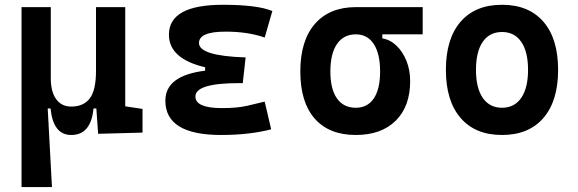

<svg xmlns="http://www.w3.org/2000/svg" viewBox="-20 -547 2384 792"><path d="M273.9 9.8Q199.2 9.8 188.5 -99.6H176.8L194.3 224.6H68.8V-517.6H189.5V-224.6Q189.5 -168.5 211.7 -137.9Q233.9 -107.4 273.9 -107.4Q324.7 -107.4 350.3 -141.1Q376 -174.8 376 -253.9V-517.6H496.6V-108.4L567.9 -97.7V0L384.8 4.9L377.4 -99.6H365.7Q355.5 9.8 273.9 9.8Z M891.6 9.8Q662.1 9.8 662.1 -131.8Q662.1 -235.4 826.2 -255.4V-269.5Q676.8 -304.7 676.8 -403.8Q676.8 -527.3 899.4 -527.3Q1041.5 -527.3 1103.5 -501.5L1071.8 -392.1Q1002.9 -416.5 910.2 -416.5Q800.8 -416.5 800.8 -369.6Q800.8 -316.4 993.2 -310.1L981.4 -204.1H965.8Q786.1 -204.1 786.1 -148.9Q786.1 -101.1 895.5 -101.1Q958 -101.1 998.8 -110.4Q1039.6 -119.6 1071.8 -127.9L1098.6 -13.7Q1058.6 -2.9 1006.3 3.4Q954.1 9.8 891.6 9.8Z M1447.8 9.8Q1337.4 9.8 1278.1 -57.9Q1218.8 -125.5 1218.8 -252Q1218.8 -378.9 1278.8 -448.2Q1338.9 -517.6 1447.8 -517.6H1723.6V-405.3H1557.1V-388.7Q1589.8 -383.3 1615.7 -358.4Q1641.6 -333.5 1656.7 -295.7Q1671.9 -257.8 1671.9 -212.4Q1671.9 -107.9 1612.3 -49.1Q1552.7 9.8 1447.8 9.8ZM1447.8 -102.5Q1496.1 -102.5 1522 -141.1Q1547.9 -179.7 1547.9 -252Q1547.9 -325.7 1521.7 -365.5Q1495.6 -405.3 1447.8 -405.3Q1397.5 -405.3 1370.1 -365.5Q1342.8 -325.7 1342.8 -252Q1342.8 -179.7 1369.9 -141.1Q1397 -102.5 1447.8 -102.5Z M2050.8 9.8Q1940.4 9.8 1879.9 -60.5Q1819.3 -130.9 1819.3 -258.8Q1819.3 -387.2 1879.9 -457.3Q1940.4 -527.3 2050.8 -527.3Q2161.1 -527.3 2221.7 -457.3Q2282.2 -387.2 2282.2 -258.8Q2282.2 -130.9 2221.7 -60.5Q2161.1 9.8 2050.8 9.8ZM2050.8 -102.5Q2102.1 -102.5 2130.1 -143.3Q2158.2 -184.1 2158.2 -258.8Q2158.2 -334 2130.1 -374.5Q2102.1 -415 2050.8 -415Q1999.5 -415 1971.4 -374.5Q1943.4 -334 1943.4 -258.8Q1943.4 -184.1 1971.4 -143.3Q1999.5 -102.5 2050.8 -102.5Z"/></svg>

Font: Cascadia Mono NF SemiBold
Style: Regular
Weight: 600
Monospace: yes
Designer: Aaron Bell
Foundry: Saja Typeworks
Version: Version 2404.023; ttfautohint (v1.8.4)